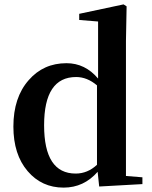

<svg xmlns="http://www.w3.org/2000/svg" viewBox="-20 -839 693 875"><path d="M422 -450Q377 -488 327 -488Q181 -488 181 -268Q181 -48 325 -48Q379 -48 422 -88ZM629 -31V0L432 11L425 -56Q362 16 270 16Q170 16 106 -59Q41 -135 41 -262Q41 -395 111 -474Q178 -551 283 -551Q368 -551 427 -481V-741L341 -748V-776L543 -819L557 -810L554 -652V-37Z"/></svg>

Font: Source Han Serif SC
Style: Bold
Weight: 700
Designer: Ryoko NISHIZUKA  (kana & ideographs); Frank Grießhammer (Latin, Greek & Cyrillic); Wenlong ZHANG  (bopomofo); Sandoll Co
Foundry: Adobe Systems Incorporated
Version: Version 1.001 October 20, 2017